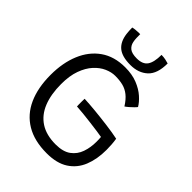

<svg xmlns="http://www.w3.org/2000/svg" viewBox="-252 -996 1143 1143"><g transform="rotate(45 319.0 -425.0)"><path d="M353.5 24Q249 24 179.2 -17.8Q109.5 -59.5 74.5 -137.2Q39.5 -215 39.5 -323Q39.5 -424.5 72 -502.5Q104.5 -580.5 167.5 -624.8Q230.5 -669 322 -669Q381.5 -669 425.5 -651.2Q469.5 -633.5 499 -607.2Q528.5 -581 543 -555.5Q539 -549.5 528.5 -539Q518 -528.5 506 -518Q494 -507.5 483.5 -500.5Q460 -537.5 435.5 -557Q411 -576.5 382 -583.8Q353 -591 316 -591Q284.5 -591 250.5 -576Q216.5 -561 187.5 -529.2Q158.5 -497.5 140.5 -447.8Q122.5 -398 122.5 -329Q122.5 -242 147.5 -179.8Q172.5 -117.5 223.8 -84.2Q275 -51 353.5 -51Q415.5 -51 450.5 -76.8Q485.5 -102.5 500 -144.2Q514.5 -186 514.5 -233.5Q514.5 -243 514.2 -253.8Q514 -264.5 513 -273.5Q501 -276 472.2 -280Q443.5 -284 407.8 -288.5Q372 -293 338.5 -296.5Q305 -300 283.5 -301Q283 -309 283 -320.8Q283 -332.5 283 -345Q283 -357.5 283.5 -365.5Q321.5 -364 375.8 -358.8Q430 -353.5 486 -346.2Q542 -339 584.5 -330Q588 -308 589.5 -285.5Q591 -263 591 -242Q591 -164 566.8 -104Q542.5 -44 490 -10Q437.5 24 353.5 24ZM484.5 -863.5Q484.5 -777 442.8 -738.5Q401 -700 334 -700Q263 -700 228.8 -728.5Q194.5 -757 187 -815Q185.5 -826.5 184.8 -839.5Q184 -852.5 184 -866Q193 -868.5 203.8 -869.5Q214.5 -870.5 225.5 -871Q236.5 -871.5 245.5 -871.5Q245.5 -855 246 -839Q246.5 -823 249.5 -809Q254.5 -784 273.2 -769.2Q292 -754.5 333 -754.5Q382.5 -754.5 402.5 -783.2Q422.5 -812 422.5 -874Q440.5 -874 457.5 -870.5Q474.5 -867 484.5 -863.5Z"/></g></svg>

Font: Grandstander Thin Light
Style: Regular
Weight: 300
Version: Version 1.200